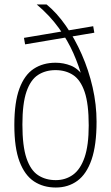

<svg xmlns="http://www.w3.org/2000/svg" viewBox="-20 -828 496 857"><path d="M229 9Q173.5 9 132 -18.2Q90.5 -45.5 67.2 -106.8Q44 -168 44 -270Q44 -372 66.8 -433Q89.5 -494 130.8 -521Q172 -548 228 -548Q263.5 -548 296 -535.2Q328.5 -522.5 356 -484L348 -477Q333 -532.5 307.8 -590Q282.5 -647.5 242.5 -703Q202.5 -758.5 144 -808H188Q233.5 -771 273.8 -713.2Q314 -655.5 345 -585Q376 -514.5 393.5 -437.8Q411 -361 411 -285Q411 -180.5 388.8 -115.8Q366.5 -51 325.5 -21Q284.5 9 229 9ZM229 -24Q272.5 -24 305.8 -48Q339 -72 357.5 -125.5Q376 -179 376 -268Q376 -364 357.8 -417.8Q339.5 -471.5 306.2 -493.2Q273 -515 228 -515Q183 -515 149.8 -493.5Q116.5 -472 98.2 -419Q80 -366 80 -272Q80 -176 98.2 -122Q116.5 -68 150 -46Q183.5 -24 229 -24ZM92 -630 87 -659 396 -711 401 -682Z"/></svg>

Font: Encode Sans Condensed Thin
Style: Regular
Weight: 100
Width: 3
Designer: Multiple Designers
Foundry: Impallari Type
Version: Version 3.002